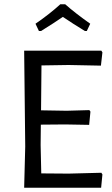

<svg xmlns="http://www.w3.org/2000/svg" viewBox="-20 -878 522 898"><path d="M146 -767 162 -733H172C214 -759 248 -781 274 -799C305.3 -777.7 339.7 -755.7 377 -733H386L402 -767C354 -801 315 -831.3 285 -858H262C229.3 -828 190.7 -797.7 146 -767ZM459 -62 454 -70 301 -66 173 -67 170 -200 171 -295 285 -296 397 -294 403 -356 398 -363 292 -360 172 -362 174 -572 301 -574 452 -571 459 -633 454 -641H93L98 -193L93 0H453Z"/></svg>

Font: Alegreya Sans SC
Style: Regular
Weight: 400
Designer: Juan Pablo del Peral
Foundry: Huerta Tipografica
Version: Version 1.000;PS 001.000;hotconv 1.0.70;makeotf.lib2.5.58329